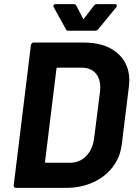

<svg xmlns="http://www.w3.org/2000/svg" viewBox="-20 -905 658 925"><path d="M142 -700H384Q485 -700 544 -650.5Q603 -601 603 -517Q603 -508 601 -488L567 -212Q560 -149 523.5 -101Q487 -53 428.5 -26.5Q370 0 298 0H56Q51 0 48 -3.5Q45 -7 46 -12L129 -688Q130 -693 133.5 -696.5Q137 -700 142 -700ZM433 -235 462 -465Q463 -472 463 -484Q463 -528 439.5 -553.5Q416 -579 374 -579H257Q252 -579 252 -574L197 -126Q195 -121 201 -121H318Q363 -121 394 -152Q425 -183 433 -235ZM237 -876Q237 -880 240 -882.5Q243 -885 248 -885H336Q345 -885 348 -877L380 -816Q382 -809 385 -816L432 -877Q437 -885 446 -885H534Q543 -885 543 -878Q543 -875 540 -870L453 -764Q447 -757 438 -757H309Q300 -757 297 -765L239 -870Q237 -874 237 -876Z"/></svg>

Font: Barlow
Style: Bold Italic
Weight: 700
Italic angle: -7°
Designer: Jeremy Tribby
Foundry: Tribby Type
Version: Version 1.422